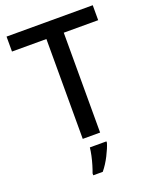

<svg xmlns="http://www.w3.org/2000/svg" viewBox="-169 -808 899 1122"><g transform="rotate(-20 281.0 -246.5)"><path d="M335 0H227V-621H13V-714H549V-621H335ZM352 70Q343 100 321 143.5Q299 187 271 221H212V209Q219 191 227 164.5Q235 138 241 110Q247 82 249 61H352Z"/></g></svg>

Font: Noto Sans Lao Looped Medium
Style: Regular
Weight: 500
Designer: Mark Frömberg, Ben Mitchell
Foundry: The Fontpad Ltd
Version: Version 1.002; ttfautohint (v1.8.4.7-5d5b)